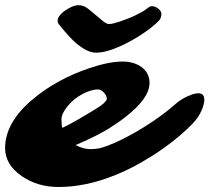

<svg xmlns="http://www.w3.org/2000/svg" viewBox="-110 -728 829 760"><path d="M193.4 -555.2Q165.5 -578.6 125.5 -628.9Q118.2 -636.2 118.2 -646.5Q118.2 -656.7 127.2 -667.7Q136.2 -678.7 149.4 -687.5Q180.2 -707.5 200 -707.5Q219.7 -707.5 235.4 -695.8Q251 -684.1 266.8 -670.2Q282.7 -656.2 297.6 -644.5Q312.5 -632.8 320.6 -632.8Q328.6 -632.8 339.6 -635.5Q350.6 -638.2 364.5 -642.8Q378.4 -647.5 394.3 -653.6Q410.2 -659.7 425.3 -667Q459.5 -683.6 471.2 -693.6Q482.9 -703.6 490.7 -703.6Q498.5 -703.6 505.1 -700.7Q511.7 -697.8 517.1 -693.4Q528.8 -683.1 528.8 -673.3Q528.8 -656.2 518.8 -645.8Q508.8 -635.3 491.5 -621.3Q474.1 -607.4 452.9 -593.3Q431.6 -579.1 407.7 -565.9Q383.8 -552.7 359.6 -542.2Q335.4 -531.7 312.7 -525.6Q290 -519.5 270.8 -519.5Q251.5 -519.5 231.9 -529.5Q212.4 -539.6 193.4 -555.2ZM675.3 -358.9Q698.7 -358.9 698.7 -332.5Q698.7 -314.9 686.8 -288.3Q674.8 -261.7 652.3 -238.5Q629.9 -215.3 600.8 -190.4Q571.8 -165.5 533 -138.2Q494.1 -110.8 447.3 -84Q400.4 -57.1 347.7 -35.6Q231 12.2 121.6 12.2Q38.1 12.2 -24.4 -31.2Q-89.8 -76.7 -89.8 -141.6Q-89.8 -243.7 20 -335.4Q114.7 -414.6 243.2 -458Q321.3 -484.4 375.5 -484.4Q419.4 -484.4 449.7 -462.9Q481.9 -439.5 481.9 -399.9Q481.9 -337.9 383.8 -262.7Q368.2 -250.5 355.5 -242.2L337.9 -230.5Q289.1 -196.3 189.5 -153.8Q220.2 -137.7 246.8 -137.7Q273.4 -137.7 294.7 -144Q315.9 -150.4 342.8 -162.1Q369.6 -173.8 400.1 -190.2Q430.7 -206.5 461.9 -226.1Q531.7 -269.5 583 -314.9Q609.9 -339.8 651.4 -354.5Q665 -358.9 675.3 -358.9ZM136.7 -221.7 163.6 -235.4Q176.8 -242.2 187 -248Q285.6 -304.7 299.3 -317.9Q313 -331.1 313 -336.2Q313 -341.3 310.1 -348.1Q307.1 -355 302.2 -360.4Q290.5 -374 277.3 -374Q264.2 -374 248.3 -369.1Q232.4 -364.3 216.3 -355.7Q200.2 -347.2 185.3 -335.2Q170.4 -323.2 159.2 -309.6Q133.3 -278.8 133.3 -256.3Q133.3 -233.9 136.7 -221.7Z"/></svg>

Font: Sarina
Style: Regular
Weight: 400
Designer: James Grieshaber
Foundry: James Grieshaber
Version: Version 1.001